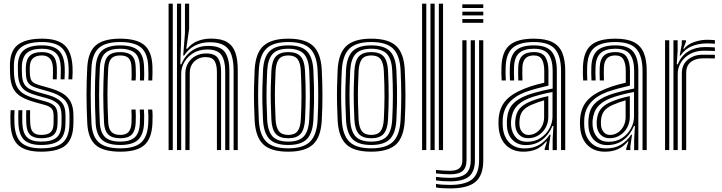

<svg xmlns="http://www.w3.org/2000/svg" viewBox="-20 -820 3946 1049"><path d="M204.2 8.7Q120.5 8.7 80.6 -26.3Q40.7 -61.3 37.3 -145.4Q36.5 -164.8 36.7 -183.5Q36.9 -202.2 38 -218H59.4Q58.4 -204.3 58.3 -184Q58.2 -163.7 58.8 -146.4Q62 -71.7 96.5 -40.6Q131.1 -9.6 204.2 -9.6Q286.9 -9.6 322.6 -40.7Q358.3 -71.8 359.2 -142.5Q359.6 -152.4 359.6 -159.3Q359.7 -166.2 359.6 -172.9Q359.6 -179.7 359.6 -189.1Q359.6 -249.5 330.2 -277.2Q300.8 -304.9 246.5 -320.2L193.8 -335Q172 -341.2 156.4 -349Q140.8 -356.8 132.1 -371Q123.4 -385.3 122 -410.5Q121.5 -421.8 121.1 -431.2Q120.6 -440.7 121 -452.1Q122.4 -495.1 143.1 -515.2Q163.8 -535.4 209.3 -535.4Q248.9 -535.4 269 -515.7Q289 -496 290.5 -450.9Q290.9 -440.4 290.8 -424.2Q290.7 -407.9 289.9 -386.4H268.7Q269.4 -405 269.4 -424.1Q269.5 -443.1 269.1 -449.8Q267.3 -485.2 251.7 -501.1Q236.2 -517.1 209.3 -517.1Q177.4 -517.1 160.4 -501.9Q143.5 -486.8 142.7 -452Q142.3 -440.1 142.6 -431.1Q142.8 -422.2 143.7 -410.6Q145.2 -391.1 151.6 -380.6Q158 -370.1 170 -364.4Q182 -358.7 199.7 -353.5L251.6 -338.7Q294.1 -326.6 322.9 -309Q351.8 -291.3 366.5 -262.8Q381.2 -234.2 381.2 -189.1Q381.2 -179.3 381.3 -172.5Q381.4 -165.6 381.3 -158.8Q381.2 -152.1 380.9 -142.4Q379.8 -62.7 339.6 -27Q299.3 8.7 204.2 8.7ZM204.2 -27.9Q142.1 -27.9 112.6 -55Q83.1 -82.1 80.4 -147.3Q79.8 -163.5 79.8 -183.8Q79.8 -204.1 80.7 -218H102.1Q101.2 -204.2 101.4 -184Q101.5 -163.8 101.9 -148.2Q104.2 -92.4 128.6 -69.4Q153 -46.3 204.2 -46.3Q262.9 -46.3 289 -68.5Q315.1 -90.8 316 -142.9Q316.3 -155.6 316.3 -165.9Q316.2 -176.3 316.2 -189.1Q316.2 -233.7 295.4 -253.2Q274.6 -272.6 236.1 -283.2L182.2 -298.1Q149.8 -307 127.6 -319Q105.3 -331.1 93.2 -352.3Q81.1 -373.6 78.6 -409.8Q77.9 -421.7 77.9 -432.2Q77.8 -442.8 77.6 -452.3Q76 -515.2 107.6 -543.7Q139.2 -572.1 209.3 -572.1Q272.2 -572.1 301.2 -544.1Q330.3 -516.1 333.4 -454.5Q334.1 -444 334 -424.1Q333.9 -404.2 332.5 -386.4H311.2Q311.8 -404.1 312.1 -424.1Q312.5 -444.1 312.1 -451.5Q310.1 -506.7 284.8 -530.2Q259.5 -553.7 209.3 -553.7Q152.4 -553.7 126.2 -529.9Q99.9 -506.1 99.3 -452.7Q99.1 -440.6 99.5 -430.8Q99.8 -421 100.3 -410.5Q101.8 -379.6 112 -361.8Q122.2 -344.1 141.2 -334.2Q160.3 -324.4 188 -316.5L241.2 -301.6Q291 -287.9 314.5 -263.6Q337.9 -239.3 337.9 -189.1Q337.9 -178.3 337.9 -167.4Q338 -156.4 337.5 -142.7Q336.6 -81.6 305.9 -54.7Q275.3 -27.9 204.2 -27.9ZM204.2 -64.6Q164.5 -64.6 144.8 -83.4Q125.2 -102.2 123.5 -149Q123 -163.7 122.8 -183.4Q122.5 -203.1 123.5 -218H144.8Q143.9 -203.4 144.1 -186.8Q144.3 -170.3 145 -149.7Q146.3 -113.3 160.4 -98.1Q174.6 -82.9 204.2 -82.9Q239.8 -82.9 255.8 -96.8Q271.7 -110.6 272.5 -143.1Q273 -157.2 273 -166.7Q273 -176.2 272.8 -189.1Q272.5 -215.6 261.4 -227.6Q250.2 -239.5 225.8 -246.3L170.4 -261.8Q126.9 -274 97.6 -290.5Q68.4 -307 53.1 -335.2Q37.7 -363.3 35.3 -410.2Q34.7 -423.6 34.6 -433.1Q34.4 -442.6 34.3 -453.2Q31.9 -537.7 74.9 -573.2Q118 -608.7 209.3 -608.7Q294 -608.7 332.6 -573.4Q371.2 -538.1 376.2 -456.6Q377 -444.6 376.8 -424.8Q376.6 -405 375 -386.4H353.7Q355.3 -404.8 355.4 -424.6Q355.4 -444.5 354.8 -455.5Q351 -527.4 317 -558.9Q283.1 -590.4 209.3 -590.4Q128 -590.4 91 -558Q54 -525.7 56 -452.4Q56.1 -442.5 56.1 -432.7Q56.1 -422.9 57 -410.3Q60.2 -367.6 74.4 -343.1Q88.5 -318.6 114 -304.7Q139.4 -290.8 176.3 -280.3L231 -264.8Q264.3 -255.4 279.4 -239.3Q294.5 -223.2 294.5 -189.1Q294.5 -179.7 294.6 -173Q294.6 -166.3 294.6 -159.5Q294.5 -152.7 294.2 -142.7Q293.4 -101.7 272.9 -83.2Q252.3 -64.6 204.2 -64.6Z M637.6 8.7Q544.6 8.7 503 -27.4Q461.5 -63.5 456.8 -145.9Q454.8 -186.1 453.8 -225Q452.7 -263.8 452.7 -301.7Q452.7 -339.6 453.7 -377.3Q454.7 -414.9 456.8 -452.9Q461.9 -537.9 504.5 -573.3Q547.1 -608.7 636.2 -608.7Q726.5 -608.7 768.2 -574Q809.9 -539.4 812.8 -457.3Q813.2 -441.5 813.2 -420.9Q813.1 -400.3 811.8 -380.4H790.3Q791.1 -393.7 791 -413.2Q790.9 -432.7 789.9 -456.5Q787.2 -528.2 751.6 -559.3Q715.9 -590.4 636.2 -590.4Q557 -590.4 520.6 -558.2Q484.1 -526 479.7 -451.7Q477.7 -415.3 476.7 -378.7Q475.6 -342.1 475.6 -304.5Q475.5 -267 476.6 -227.8Q477.7 -188.6 479.7 -146.7Q483.7 -73.5 520.5 -41.5Q557.2 -9.6 637.6 -9.6Q716.1 -9.6 751.3 -41.5Q786.6 -73.5 789.9 -146.4Q791.2 -170.5 790.7 -189.5Q790.3 -208.5 788.9 -221.4H811.7Q813.3 -209.4 813.7 -189Q814 -168.5 812.8 -145.4Q809.1 -62.8 768.4 -27.1Q727.7 8.7 637.6 8.7ZM637.6 -27.9Q568.1 -27.9 537 -56.4Q505.9 -85 502.6 -148.1Q500.6 -190.3 499.6 -229.1Q498.6 -267.9 498.6 -304.6Q498.5 -341.3 499.6 -377.3Q500.6 -413.3 502.5 -449.8Q506.4 -518.4 539.3 -545.3Q572.2 -572.1 636.2 -572.1Q702 -572.1 733.4 -545.9Q764.9 -519.7 767 -455.8Q767.8 -434.1 767.9 -415.1Q768 -396.1 767 -380.4H744.5Q745.3 -394.2 745.2 -413.2Q745.1 -432.1 744.1 -455.3Q742.4 -511.1 715.2 -532.4Q688 -553.7 636.2 -553.7Q581.1 -553.7 554.9 -529.7Q528.7 -505.7 525.4 -448.5Q523.5 -410.8 522.5 -374.6Q521.4 -338.3 521.5 -301.9Q521.5 -265.4 522.5 -227.8Q523.5 -190.2 525.4 -150Q528.4 -95 554.5 -70.7Q580.5 -46.3 637.6 -46.3Q689.4 -46.3 715.5 -69.1Q741.6 -91.8 744.1 -147.3Q745.1 -168 745 -186.6Q744.9 -205.3 743.4 -221.4H766.2Q767.5 -206.9 767.8 -188.2Q768.1 -169.5 767 -146.7Q764.2 -83.9 734.1 -55.9Q704 -27.9 637.6 -27.9ZM637.6 -64.6Q592.2 -64.6 571.4 -85.2Q550.7 -105.8 548.3 -150.9Q546.3 -192.9 545.3 -230.4Q544.2 -267.8 544.2 -303.1Q544.2 -338.3 545.3 -373.8Q546.3 -409.2 548.3 -447.4Q551.1 -494.6 571.5 -515Q592 -535.4 636.2 -535.4Q678.3 -535.4 699.1 -517.3Q719.9 -499.2 721.4 -453.2Q721.9 -437 722.2 -416.5Q722.4 -396.1 721 -380.4H698Q699.4 -396.2 699.2 -415.1Q699 -434.1 698.5 -452.7Q697.5 -486.8 683.1 -501.9Q668.7 -517.1 636.2 -517.1Q603.4 -517.1 588.3 -500.3Q573.2 -483.5 571.1 -445.7Q569.2 -408.3 568.2 -373.1Q567.1 -337.9 567.1 -302.6Q567.1 -267.3 568.2 -230.2Q569.2 -193.2 571.2 -152.1Q573 -116.2 588.6 -99.6Q604.1 -82.9 637.6 -82.9Q668.7 -82.9 682.9 -99.5Q697 -116.1 698.5 -150.2Q699.2 -167.4 699.1 -185.9Q699.1 -204.5 698 -221.4H720.8Q721.9 -207.1 722.1 -187.5Q722.2 -167.8 721.4 -149.3Q719.4 -105.1 699.8 -84.9Q680.2 -64.6 637.6 -64.6Z M1256.3 0V-435.3Q1256.3 -484.9 1244.9 -519.3Q1233.6 -553.6 1205.2 -571.5Q1176.9 -589.3 1126.3 -589.3Q1079.7 -589.3 1044.3 -570.6Q1008.9 -551.8 986.1 -516.6H981L990.5 -638.4V-800H1013.4V-662.6L997.7 -553.4H1002.6Q1026.4 -582.5 1059.7 -595.8Q1092.9 -609.1 1133.2 -609.1Q1190.2 -609.1 1221.8 -589.4Q1253.5 -569.6 1266.2 -531.8Q1279 -494 1279 -439.4V0ZM901.1 0V-800H924V0ZM992.7 0V-419.1Q992.7 -450.6 1007.5 -475.2Q1022.4 -499.8 1048.1 -513.9Q1073.8 -527.9 1106.1 -527.9Q1154.8 -527.9 1171.4 -501.3Q1188 -474.7 1188 -427.2V0H1165.1V-426Q1165.1 -465 1152.3 -486.6Q1139.6 -508.1 1102.9 -508.1Q1079.5 -508.1 1059.9 -497.6Q1040.3 -487.1 1028.6 -467.7Q1016.9 -448.3 1016.8 -421.2L1015.6 0ZM946.9 0V-800H969.6V-613.9L965.2 -468.4H970.6Q990.2 -516.9 1029.1 -543.3Q1067.9 -569.7 1119.5 -569.3Q1186.7 -568.8 1210 -533.5Q1233.4 -498.3 1233.4 -434V0H1210.5V-431.2Q1210.5 -488.3 1189.9 -519Q1169.4 -549.6 1111.7 -549.6Q1069.3 -549.6 1037.4 -530.8Q1005.5 -511.9 987.7 -481.8Q970 -451.6 970 -417.3V0Z M1554.9 8.7Q1458.9 8.7 1417.5 -32Q1376 -72.7 1371.2 -162Q1368.9 -208.8 1368 -253.3Q1367.1 -297.7 1367.9 -343.2Q1368.7 -388.7 1371.2 -438.4Q1376.3 -530.9 1419.8 -569.8Q1463.2 -608.7 1554.9 -608.7Q1648.4 -608.7 1690.8 -569.1Q1733.3 -529.4 1738 -438.2Q1741.5 -368 1741.7 -300.5Q1741.9 -233 1738 -162Q1732.8 -69.5 1689.6 -30.4Q1646.5 8.7 1554.9 8.7ZM1554.9 -9.6Q1636.8 -9.6 1673.6 -45.7Q1710.5 -81.8 1715.1 -163.3Q1718.9 -232.7 1718.8 -297.9Q1718.8 -363.1 1715.1 -437.1Q1710.9 -517.9 1674.4 -554.1Q1637.8 -590.4 1554.9 -590.4Q1473.3 -590.4 1436 -554.8Q1398.7 -519.2 1394.1 -437.1Q1391.3 -383.8 1390.6 -338.7Q1389.9 -293.6 1390.9 -251.2Q1391.9 -208.9 1394.1 -163.2Q1398.3 -82.3 1435.1 -45.9Q1471.8 -9.6 1554.9 -9.6ZM1554.9 -27.9Q1482.9 -27.9 1451.8 -60.6Q1420.8 -93.4 1416.9 -165.1Q1414.5 -212.1 1413.6 -255.4Q1412.8 -298.7 1413.7 -342.8Q1414.5 -386.8 1417 -435.7Q1421 -509.4 1453.4 -540.8Q1485.8 -572.1 1554.9 -572.1Q1625.4 -572.1 1656.9 -540.2Q1688.4 -508.3 1692.2 -436.1Q1694.7 -386.2 1695.5 -342.2Q1696.3 -298.3 1695.6 -255.2Q1694.8 -212.2 1692.2 -164.6Q1688.3 -92.8 1656.9 -60.4Q1625.5 -27.9 1554.9 -27.9ZM1554.9 -46.3Q1612.9 -46.3 1639.3 -74.2Q1665.8 -102.1 1669.4 -166.8Q1672.9 -232.1 1673 -295.2Q1673.2 -358.3 1669.4 -434Q1666.2 -499.3 1639.1 -526.5Q1612.1 -553.7 1554.9 -553.7Q1495 -553.7 1469.2 -525Q1443.3 -496.3 1439.8 -433.7Q1437.6 -389.2 1436.6 -346.5Q1435.7 -303.7 1436.5 -259.5Q1437.3 -215.2 1439.8 -165.8Q1443.3 -102 1469.8 -74.1Q1496.4 -46.3 1554.9 -46.3ZM1554.9 -64.6Q1508.4 -64.6 1487 -88.3Q1465.5 -112.1 1462.7 -166.5Q1460.5 -214 1459.5 -257Q1458.6 -300 1459.4 -343.1Q1460.2 -386.1 1462.7 -433Q1465.7 -488.7 1487.5 -512Q1509.4 -535.4 1554.9 -535.4Q1601.2 -535.4 1622.5 -511.7Q1643.8 -488.1 1646.5 -433.2Q1650.4 -356.9 1650.1 -294.2Q1649.9 -231.5 1646.5 -167.4Q1643.5 -112.4 1622.3 -88.5Q1601 -64.6 1554.9 -64.6ZM1554.9 -82.9Q1589.5 -82.9 1605.3 -103Q1621.2 -123 1623.6 -168.5Q1626.8 -231.5 1627.2 -292.5Q1627.5 -353.5 1623.6 -432.1Q1621.5 -476.8 1605.7 -497Q1590 -517.1 1554.9 -517.1Q1519.1 -517.1 1503.6 -496.5Q1488 -475.8 1485.6 -432Q1483.2 -383.8 1482.4 -341.7Q1481.5 -299.6 1482.4 -257.7Q1483.3 -215.7 1485.6 -167.6Q1488 -123.5 1503.8 -103.2Q1519.7 -82.9 1554.9 -82.9Z M2008.4 8.7Q1912.4 8.7 1871 -32Q1829.5 -72.7 1824.7 -162Q1822.4 -208.8 1821.5 -253.3Q1820.6 -297.7 1821.4 -343.2Q1822.2 -388.7 1824.7 -438.4Q1829.8 -530.9 1873.3 -569.8Q1916.7 -608.7 2008.4 -608.7Q2101.9 -608.7 2144.3 -569.1Q2186.8 -529.4 2191.5 -438.2Q2195 -368 2195.2 -300.5Q2195.4 -233 2191.5 -162Q2186.3 -69.5 2143.1 -30.4Q2100 8.7 2008.4 8.7ZM2008.4 -9.6Q2090.3 -9.6 2127.1 -45.7Q2164 -81.8 2168.6 -163.3Q2172.4 -232.7 2172.3 -297.9Q2172.3 -363.1 2168.6 -437.1Q2164.4 -517.9 2127.9 -554.1Q2091.3 -590.4 2008.4 -590.4Q1926.8 -590.4 1889.5 -554.8Q1852.2 -519.2 1847.6 -437.1Q1844.8 -383.8 1844.1 -338.7Q1843.4 -293.6 1844.4 -251.2Q1845.4 -208.9 1847.6 -163.2Q1851.8 -82.3 1888.6 -45.9Q1925.3 -9.6 2008.4 -9.6ZM2008.4 -27.9Q1936.4 -27.9 1905.3 -60.6Q1874.3 -93.4 1870.4 -165.1Q1868 -212.1 1867.1 -255.4Q1866.3 -298.7 1867.2 -342.8Q1868 -386.8 1870.5 -435.7Q1874.5 -509.4 1906.9 -540.8Q1939.3 -572.1 2008.4 -572.1Q2078.9 -572.1 2110.4 -540.2Q2141.9 -508.3 2145.7 -436.1Q2148.2 -386.2 2149 -342.2Q2149.8 -298.3 2149.1 -255.2Q2148.3 -212.2 2145.7 -164.6Q2141.8 -92.8 2110.4 -60.4Q2079 -27.9 2008.4 -27.9ZM2008.4 -46.3Q2066.4 -46.3 2092.8 -74.2Q2119.3 -102.1 2122.9 -166.8Q2126.4 -232.1 2126.5 -295.2Q2126.7 -358.3 2122.9 -434Q2119.7 -499.3 2092.6 -526.5Q2065.6 -553.7 2008.4 -553.7Q1948.5 -553.7 1922.7 -525Q1896.8 -496.3 1893.3 -433.7Q1891.1 -389.2 1890.1 -346.5Q1889.2 -303.7 1890 -259.5Q1890.8 -215.2 1893.3 -165.8Q1896.8 -102 1923.3 -74.1Q1949.9 -46.3 2008.4 -46.3ZM2008.4 -64.6Q1961.9 -64.6 1940.5 -88.3Q1919 -112.1 1916.2 -166.5Q1914 -214 1913 -257Q1912.1 -300 1912.9 -343.1Q1913.7 -386.1 1916.2 -433Q1919.2 -488.7 1941 -512Q1962.9 -535.4 2008.4 -535.4Q2054.7 -535.4 2076 -511.7Q2097.3 -488.1 2100 -433.2Q2103.9 -356.9 2103.6 -294.2Q2103.4 -231.5 2100 -167.4Q2097 -112.4 2075.8 -88.5Q2054.5 -64.6 2008.4 -64.6ZM2008.4 -82.9Q2043 -82.9 2058.8 -103Q2074.7 -123 2077.1 -168.5Q2080.3 -231.5 2080.7 -292.5Q2081 -353.5 2077.1 -432.1Q2075 -476.8 2059.2 -497Q2043.5 -517.1 2008.4 -517.1Q1972.6 -517.1 1957.1 -496.5Q1941.5 -475.8 1939.1 -432Q1936.7 -383.8 1935.9 -341.7Q1935 -299.6 1935.9 -257.7Q1936.8 -215.7 1939.1 -167.6Q1941.5 -123.5 1957.3 -103.2Q1973.2 -82.9 2008.4 -82.9Z M2377.7 0V-800H2400.6V0ZM2286.1 0V-800H2309V0ZM2331.9 0V-800H2354.8V0Z M2506 -776.3V-796.5H2620.5V-776.3ZM2506 -695.5V-715.7H2620.5V-695.5ZM2506 -735.9V-756.1H2620.5V-735.9ZM2437.9 209.5Q2413.4 209.5 2394 208.1Q2374.6 206.7 2362.1 203.9V184.7Q2377.1 187.5 2396.8 188.9Q2416.5 190.3 2437.9 190.3Q2523.2 190.3 2560.3 158.8Q2597.5 127.4 2597.5 55.3V-600H2620.4V55.3Q2620.4 137.9 2577.9 173.7Q2535.3 209.5 2437.9 209.5ZM2437.9 170.9Q2417.7 170.9 2398.3 169.6Q2378.8 168.2 2362.1 165.7V146.7Q2380.9 148.9 2400.4 150.3Q2419.9 151.7 2437.9 151.7Q2498.6 151.7 2525.2 129Q2551.8 106.3 2551.8 55.2V-600H2574.7V55.2Q2574.7 116.9 2542.8 143.9Q2511 170.9 2437.9 170.9ZM2437.9 132.4Q2422.2 132.4 2402.5 131Q2382.9 129.7 2362.1 127.5V108.5Q2382.5 110.7 2402.4 111.9Q2422.2 113.1 2437.9 113.1Q2474.1 113.1 2490 99.2Q2506 85.3 2506 55.1V-600H2528.9V55.2Q2528.9 95.7 2507.7 114.1Q2486.5 132.4 2437.9 132.4Z M3045.3 0V-432.4Q3045.3 -513.4 3012.2 -551.9Q2979.1 -590.4 2896.9 -590.4Q2820.8 -590.4 2783.3 -560.4Q2745.8 -530.4 2742.8 -457.1Q2742.1 -438 2742.1 -419Q2742.2 -400 2743.5 -380.4H2720.9Q2719.4 -401.7 2719.2 -419.2Q2719 -436.7 2719.9 -458Q2723.2 -539.2 2764.9 -573.9Q2806.6 -608.7 2896.9 -608.7Q2960.7 -608.7 2998.2 -589.7Q3035.6 -570.6 3051.9 -531.6Q3068.2 -492.6 3068.2 -432.4V0ZM2859.6 -45.3Q2901.7 -45.3 2932.9 -65.5Q2964.1 -85.8 2981.4 -117.5Q2998.7 -149.2 2998.7 -183.1V-317.5Q2966.6 -311.8 2929.5 -302Q2892.4 -292.3 2868.1 -282.4Q2822.3 -263.5 2799.8 -236.1Q2777.3 -208.7 2772.5 -162.9Q2771.7 -154.1 2771.9 -145.4Q2772.1 -136.7 2772.8 -129.1Q2777.6 -91.6 2799.4 -68.4Q2821.2 -45.3 2859.6 -45.3ZM2864.8 -64.9Q2834.2 -64.9 2816.3 -84Q2798.3 -103 2795.6 -131.3Q2794.8 -139.5 2794.8 -147.1Q2794.8 -154.6 2795.3 -161.9Q2798.6 -201.5 2817.8 -225Q2837.1 -248.6 2875.6 -264.7Q2901.3 -275.3 2924.5 -282.2Q2947.7 -289.1 2975.7 -294.8V-181.3Q2975.7 -149.8 2961.4 -123.3Q2947.1 -96.8 2922.1 -80.9Q2897.1 -64.9 2864.8 -64.9ZM2867.8 -82.8Q2891.3 -82.8 2910.5 -95.8Q2929.8 -108.7 2941.3 -130.6Q2952.8 -152.5 2952.8 -179.4V-271.8Q2935.8 -267.1 2918.8 -261.1Q2901.9 -255.1 2883.5 -247.2Q2850.1 -232.5 2835.1 -212.9Q2820.1 -193.2 2818.2 -160.7Q2817.6 -152.3 2817.8 -145.6Q2818 -139 2818.5 -133.1Q2820.5 -113.7 2833.2 -98.3Q2846 -82.8 2867.8 -82.8ZM2839.1 8.8Q2782.3 8.8 2746.1 -25.5Q2709.9 -59.7 2704.4 -123.8Q2703.4 -135.9 2703.3 -147.4Q2703.3 -158.8 2704.1 -170.6Q2708.8 -230.9 2741.7 -269.1Q2774.5 -307.3 2844.7 -335.2Q2861.3 -341.9 2877.2 -347.4Q2893.2 -352.8 2911.7 -357.8Q2930.1 -362.9 2953.6 -368.1V-432.5Q2953.6 -471.9 2941.2 -494.5Q2928.7 -517.1 2896.9 -517.1Q2865.1 -517.1 2850.3 -500.3Q2835.5 -483.5 2834.2 -452.4Q2833.8 -443.2 2833.7 -422.5Q2833.5 -401.8 2834.5 -380.4H2811.7Q2810.7 -402.8 2810.9 -422.1Q2811 -441.5 2811.4 -454.5Q2813.1 -495.1 2833.4 -515.2Q2853.8 -535.4 2896.9 -535.4Q2941.9 -535.4 2959.2 -508.5Q2976.5 -481.5 2976.5 -432.5V-352.4Q2944.3 -345.1 2911.5 -336.1Q2878.7 -327.2 2852.6 -317.8Q2793.2 -295.9 2761.4 -258.5Q2729.7 -221.2 2726.8 -168.8Q2726.4 -158.9 2726.3 -147.5Q2726.3 -136 2727.1 -125.7Q2731.6 -72.6 2762.6 -40.9Q2793.6 -9.1 2845.7 -9.1Q2892.5 -9.1 2926.3 -28.8Q2960 -48.6 2982.7 -83.8H2988L2978.7 -21.9V0H2956.1L2955.7 -7.1L2968.5 -46.9H2964.2Q2940.5 -17.9 2909.9 -4.5Q2879.2 8.8 2839.1 8.8ZM2999.4 0.1V-58.3L3003.6 -131.9H2998.4Q2978.9 -83.7 2941.2 -55.4Q2903.5 -27.1 2852 -27.3Q2809.3 -27.4 2781.6 -54.1Q2754 -80.7 2750 -127.3Q2749.3 -136.6 2749.3 -147.1Q2749.2 -157.6 2749.7 -166.9Q2753.6 -219.5 2780.2 -249.8Q2806.8 -280 2860.4 -300.1Q2877.1 -306.4 2901.1 -313.2Q2925.1 -320.1 2951 -326.2Q2976.9 -332.3 2999.5 -336.3V-432.4Q2999.5 -491.8 2977.2 -522.7Q2954.8 -553.7 2896.9 -553.7Q2843.4 -553.7 2817 -530.7Q2790.6 -507.6 2788.5 -455Q2788 -440.3 2787.9 -420.7Q2787.7 -401.1 2789.1 -380.4H2766.3Q2765.1 -401 2765 -420.7Q2765 -440.4 2765.6 -455.4Q2768.1 -516.9 2799 -544.5Q2829.8 -572.1 2896.9 -572.1Q2966.5 -572.1 2994.4 -537.6Q3022.3 -503.1 3022.3 -432.4V0.1Z M3490.5 0V-432.4Q3490.5 -513.4 3457.4 -551.9Q3424.4 -590.4 3342.1 -590.4Q3266.1 -590.4 3228.6 -560.4Q3191.1 -530.4 3188 -457.1Q3187.3 -438 3187.4 -419Q3187.4 -400 3188.8 -380.4H3166.1Q3164.6 -401.7 3164.5 -419.2Q3164.3 -436.7 3165.1 -458Q3168.5 -539.2 3210.2 -573.9Q3251.8 -608.7 3342.1 -608.7Q3405.9 -608.7 3443.4 -589.7Q3480.9 -570.6 3497.2 -531.6Q3513.4 -492.6 3513.4 -432.4V0ZM3304.8 -45.3Q3347 -45.3 3378.2 -65.5Q3409.4 -85.8 3426.7 -117.5Q3444 -149.2 3444 -183.1V-317.5Q3411.8 -311.8 3374.7 -302Q3337.7 -292.3 3313.3 -282.4Q3267.5 -263.5 3245 -236.1Q3222.5 -208.7 3217.7 -162.9Q3217 -154.1 3217.2 -145.4Q3217.3 -136.7 3218.1 -129.1Q3222.8 -91.6 3244.6 -68.4Q3266.4 -45.3 3304.8 -45.3ZM3310.1 -64.9Q3279.5 -64.9 3261.5 -84Q3243.6 -103 3240.8 -131.3Q3240.1 -139.5 3240.1 -147.1Q3240 -154.6 3240.5 -161.9Q3243.8 -201.5 3263.1 -225Q3282.3 -248.6 3320.9 -264.7Q3346.5 -275.3 3369.7 -282.2Q3392.9 -289.1 3421 -294.8V-181.3Q3421 -149.8 3406.7 -123.3Q3392.4 -96.8 3367.4 -80.9Q3342.4 -64.9 3310.1 -64.9ZM3313.1 -82.8Q3336.6 -82.8 3355.8 -95.8Q3375 -108.7 3386.5 -130.6Q3398.1 -152.5 3398.1 -179.4V-271.8Q3381.1 -267.1 3364.1 -261.1Q3347.1 -255.1 3328.7 -247.2Q3295.4 -232.5 3280.4 -212.9Q3265.4 -193.2 3263.4 -160.7Q3262.9 -152.3 3263.1 -145.6Q3263.3 -139 3263.8 -133.1Q3265.7 -113.7 3278.5 -98.3Q3291.2 -82.8 3313.1 -82.8ZM3284.4 8.8Q3227.6 8.8 3191.4 -25.5Q3155.2 -59.7 3149.6 -123.8Q3148.6 -135.9 3148.6 -147.4Q3148.5 -158.8 3149.3 -170.6Q3154.1 -230.9 3186.9 -269.1Q3219.8 -307.3 3290 -335.2Q3306.5 -341.9 3322.5 -347.4Q3338.4 -352.8 3356.9 -357.8Q3375.4 -362.9 3398.9 -368.1V-432.5Q3398.9 -471.9 3386.4 -494.5Q3374 -517.1 3342.1 -517.1Q3310.4 -517.1 3295.6 -500.3Q3280.8 -483.5 3279.4 -452.4Q3279.1 -443.2 3278.9 -422.5Q3278.8 -401.8 3279.7 -380.4H3257Q3256 -402.8 3256.1 -422.1Q3256.3 -441.5 3256.7 -454.5Q3258.4 -495.1 3278.7 -515.2Q3299 -535.4 3342.1 -535.4Q3387.2 -535.4 3404.5 -508.5Q3421.8 -481.5 3421.8 -432.5V-352.4Q3389.5 -345.1 3356.7 -336.1Q3324 -327.2 3297.9 -317.8Q3238.4 -295.9 3206.7 -258.5Q3174.9 -221.2 3172.1 -168.8Q3171.7 -158.9 3171.6 -147.5Q3171.5 -136 3172.4 -125.7Q3176.8 -72.6 3207.9 -40.9Q3238.9 -9.1 3291 -9.1Q3337.8 -9.1 3371.5 -28.8Q3405.2 -48.6 3428 -83.8H3433.2L3424 -21.9V0H3401.3L3400.9 -7.1L3413.8 -46.9H3409.5Q3385.8 -17.9 3355.1 -4.5Q3324.5 8.8 3284.4 8.8ZM3444.7 0.1V-58.3L3448.9 -131.9H3443.6Q3424.1 -83.7 3386.4 -55.4Q3348.7 -27.1 3297.2 -27.3Q3254.6 -27.4 3226.9 -54.1Q3199.2 -80.7 3195.3 -127.3Q3194.6 -136.6 3194.5 -147.1Q3194.5 -157.6 3195 -166.9Q3198.8 -219.5 3225.5 -249.8Q3252.1 -280 3305.7 -300.1Q3322.3 -306.4 3346.3 -313.2Q3370.3 -320.1 3396.3 -326.2Q3422.2 -332.3 3444.8 -336.3V-432.4Q3444.8 -491.8 3422.4 -522.7Q3400 -553.7 3342.1 -553.7Q3288.6 -553.7 3262.3 -530.7Q3235.9 -507.6 3233.8 -455Q3233.3 -440.3 3233.1 -420.7Q3233 -401.1 3234.3 -380.4H3211.6Q3210.3 -401 3210.3 -420.7Q3210.2 -440.4 3210.8 -455.4Q3213.4 -516.9 3244.2 -544.5Q3275 -572.1 3342.1 -572.1Q3411.7 -572.1 3439.6 -537.6Q3467.6 -503.1 3467.6 -432.4V0.1Z M3659.4 0V-600H3682.1L3682.3 -542L3677.4 -468.4H3683.1Q3702.4 -516.6 3741.6 -539.8Q3780.7 -563 3831.6 -563Q3844.8 -563 3862.1 -562.3Q3879.4 -561.7 3885.8 -561V-541.3Q3877.2 -541.9 3858.9 -542.4Q3840.6 -543 3826.7 -543Q3782.3 -543 3750 -525Q3717.6 -507 3700.2 -478.3Q3682.8 -449.6 3682.8 -417.2V0ZM3613.6 0V-600H3636.5V0ZM3705.2 0V-419.1Q3705.2 -467.2 3738.2 -494.1Q3771.3 -521 3817.1 -521Q3833.4 -521 3852.5 -521Q3871.6 -520.9 3885.8 -520.7V-500.8Q3871.9 -501.2 3852.2 -501.2Q3832.5 -501.1 3817 -501.1Q3781.1 -501.1 3755.1 -481.9Q3729.1 -462.7 3729.1 -421.2V0ZM3693.5 -516.6 3705 -578.5V-600H3727.8L3728.1 -593.2L3713.2 -553.4H3717.4Q3736.7 -578 3772.3 -590.4Q3807.9 -602.7 3842.3 -602.7Q3850.7 -602.7 3863.6 -602.2Q3876.6 -601.7 3885.8 -600.7V-580.9Q3878.3 -581.8 3866 -582.4Q3853.8 -582.9 3843.1 -582.9Q3796.6 -582.9 3758.9 -567.1Q3721.3 -551.4 3698.6 -516.6Z"/></svg>

Font: Big Shoulders Inline Text Thin
Style: Regular
Weight: 100
Designer: Patric King
Foundry: XO Type Co
Version: Version 2.002